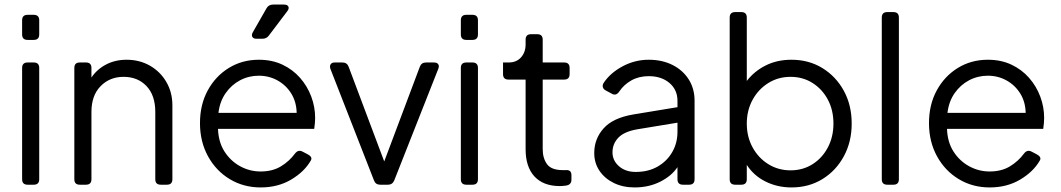

<svg xmlns="http://www.w3.org/2000/svg" viewBox="-20 -810 4654 842"><path d="M101 -635Q77 -635 77 -659V-721Q77 -745 101 -745H128Q152 -745 152 -721V-659Q152 -635 128 -635ZM101 0Q77 0 77 -24V-512Q77 -536 101 -536H128Q152 -536 152 -512V-24Q152 0 128 0Z M330 0Q306 0 306 -24V-512Q306 -536 330 -536H357Q381 -536 381 -512V-470Q405 -506 445 -527Q485 -548 535 -548Q592 -548 637.5 -522Q683 -496 709.5 -450.5Q736 -405 736 -348V-24Q736 0 712 0H685Q661 0 661 -24V-319Q661 -392 622.5 -432.5Q584 -473 522 -473Q461 -473 421 -432Q381 -391 381 -319V-24Q381 0 357 0Z M1123 12Q1048 12 987.5 -24.5Q927 -61 892 -125Q857 -189 857 -270Q857 -351 891 -413.5Q925 -476 983.5 -512Q1042 -548 1115 -548Q1173 -548 1218.5 -526.5Q1264 -505 1296 -468.5Q1328 -432 1345 -386.5Q1362 -341 1362 -293Q1362 -283 1361 -270.5Q1360 -258 1358 -245H936Q938 -187 964.5 -145.5Q991 -104 1033 -81Q1075 -58 1123 -58Q1175 -58 1212 -80.5Q1249 -103 1274 -137Q1288 -155 1307 -145L1330 -133Q1352 -121 1343 -106Q1315 -57 1257 -22.5Q1199 12 1123 12ZM1115 -478Q1071 -478 1033 -458Q995 -438 969.5 -401.5Q944 -365 938 -315H1281Q1280 -363 1257.5 -399.5Q1235 -436 1197.5 -457Q1160 -478 1115 -478ZM1105 -640Q1091 -640 1086.5 -648.5Q1082 -657 1089 -669L1149 -774Q1158 -790 1178 -790H1225Q1240 -790 1244.5 -781.5Q1249 -773 1240 -761L1159 -654Q1149 -640 1130 -640Z M1647 0Q1627 0 1620 -19L1429 -508Q1425 -520 1430 -528Q1435 -536 1448 -536H1482Q1502 -536 1509 -517L1665 -102L1821 -517Q1828 -536 1848 -536H1883Q1897 -536 1902 -528Q1907 -520 1902 -508L1709 -19Q1701 0 1682 0Z M2025 -635Q2001 -635 2001 -659V-721Q2001 -745 2025 -745H2052Q2076 -745 2076 -721V-659Q2076 -635 2052 -635ZM2025 0Q2001 0 2001 -24V-512Q2001 -536 2025 -536H2052Q2076 -536 2076 -512V-24Q2076 0 2052 0Z M2435 6Q2363 6 2324 -36Q2285 -78 2285 -156V-461H2210Q2186 -461 2186 -485V-536H2211Q2245 -536 2265 -558.5Q2285 -581 2285 -615V-636Q2285 -660 2309 -660H2336Q2360 -660 2360 -636V-536H2454Q2478 -536 2478 -512V-485Q2478 -461 2454 -461H2360V-156Q2360 -116 2379 -90Q2398 -64 2448 -64H2461Q2486 -66 2486 -42V-22Q2486 1 2461 4Q2454 5 2447 5.5Q2440 6 2435 6Z M2763 12Q2712 12 2672 -7.5Q2632 -27 2609 -61Q2586 -95 2586 -139Q2586 -201 2627 -247Q2668 -293 2757 -308L2951 -340V-368Q2951 -416 2916 -446Q2881 -476 2825 -476Q2782 -476 2749 -457.5Q2716 -439 2696 -409Q2682 -388 2663 -399L2637 -413Q2627 -418 2624 -427Q2621 -436 2627 -446Q2656 -490 2710 -519Q2764 -548 2825 -548Q2884 -548 2929.5 -525Q2975 -502 3000.5 -461.5Q3026 -421 3026 -368V-24Q3026 0 3002 0H2975Q2951 0 2951 -24V-77Q2925 -38 2875 -13Q2825 12 2763 12ZM2666 -142Q2666 -106 2694.5 -81Q2723 -56 2768 -56Q2823 -56 2864 -79.5Q2905 -103 2928 -143Q2951 -183 2951 -232V-272L2775 -243Q2717 -233 2691.5 -206Q2666 -179 2666 -142Z M3451 12Q3389 12 3337 -14Q3285 -40 3255 -87V-24Q3255 0 3231 0H3204Q3180 0 3180 -24V-733Q3180 -757 3204 -757H3231Q3255 -757 3255 -733V-455Q3288 -498 3338 -523Q3388 -548 3451 -548Q3527 -548 3586.5 -511.5Q3646 -475 3680.5 -412Q3715 -349 3715 -268Q3715 -188 3680.5 -124.5Q3646 -61 3586.5 -24.5Q3527 12 3451 12ZM3447 -63Q3501 -63 3543.5 -90Q3586 -117 3610.5 -163.5Q3635 -210 3635 -268Q3635 -327 3610.5 -373Q3586 -419 3543.5 -446Q3501 -473 3447 -473Q3393 -473 3349.5 -446Q3306 -419 3280.5 -372.5Q3255 -326 3255 -268Q3255 -210 3280.5 -163.5Q3306 -117 3349.5 -90Q3393 -63 3447 -63Z M3871 0Q3847 0 3847 -24V-733Q3847 -757 3871 -757H3898Q3922 -757 3922 -733V-24Q3922 0 3898 0Z M4320 12Q4245 12 4184.5 -24.5Q4124 -61 4089 -125Q4054 -189 4054 -270Q4054 -351 4088 -413.5Q4122 -476 4180.5 -512Q4239 -548 4312 -548Q4370 -548 4415.5 -526.5Q4461 -505 4493 -468.5Q4525 -432 4542 -386.5Q4559 -341 4559 -293Q4559 -283 4558 -270.5Q4557 -258 4555 -245H4133Q4135 -187 4161.5 -145.5Q4188 -104 4230 -81Q4272 -58 4320 -58Q4372 -58 4409 -80.5Q4446 -103 4471 -137Q4485 -155 4504 -145L4527 -133Q4549 -121 4540 -106Q4512 -57 4454 -22.5Q4396 12 4320 12ZM4312 -478Q4268 -478 4230 -458Q4192 -438 4166.5 -401.5Q4141 -365 4135 -315H4478Q4477 -363 4454.5 -399.5Q4432 -436 4394.5 -457Q4357 -478 4312 -478Z"/></svg>

Font: Pitagon Sans Text
Style: Regular
Weight: 400
Designer: Travis Tran
Foundry: Pitagon
Version: Version 1.001; ttfautohint (v1.8.4.7-5d5b);gftools[0.9.26]